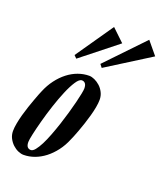

<svg xmlns="http://www.w3.org/2000/svg" viewBox="-167 -672 657 759"><g transform="rotate(20 161.5 -292.0)"><path d="M1 -253.9Q12.7 -282.2 29.8 -304.9Q46.9 -327.6 67.4 -343.5Q87.9 -359.4 110.8 -367.7Q133.8 -376 157.2 -376Q167.5 -376 179.9 -370.4Q192.4 -364.7 203.1 -355Q213.9 -345.2 220.9 -331.3Q228 -317.4 228 -300.8Q228 -286.6 224.6 -268.3Q221.2 -250 215.8 -230.7Q210.4 -211.4 204.1 -192.4Q197.8 -173.3 191.9 -157.5Q186 -141.6 181.4 -130.4Q176.8 -119.1 174.8 -115.2Q163.1 -86.4 146 -64Q128.9 -41.5 108.4 -25.6Q87.9 -9.8 65.2 -1.5Q42.5 6.8 19 6.8Q8.8 6.8 -3.7 1.5Q-16.1 -3.9 -26.9 -13.9Q-37.6 -23.9 -44.7 -37.6Q-51.8 -51.3 -51.8 -67.9Q-51.8 -82.5 -48.3 -100.8Q-44.9 -119.1 -39.6 -138.4Q-34.2 -157.7 -27.8 -176.8Q-21.5 -195.8 -15.6 -211.4Q-9.8 -227.1 -5.4 -238.5Q-1 -250 1 -253.9ZM136.2 -349.1Q125 -349.1 112.1 -329.3Q99.1 -309.6 86.2 -278.8Q73.2 -248 61.3 -211.7Q49.3 -175.3 40.3 -141.6Q31.2 -107.9 25.6 -82.3Q20 -56.6 20 -47.9Q20 -33.7 25.4 -27.3Q30.8 -21 40 -21Q48.3 -21 57.6 -32.5Q66.9 -43.9 76.7 -63Q86.4 -82 95.9 -106.9Q105.5 -131.8 114.3 -158.4Q123 -185.1 130.6 -211.4Q138.2 -237.8 143.8 -260.3Q149.4 -282.7 152.6 -299.1Q155.8 -315.4 155.8 -321.8Q155.8 -335.9 150.4 -342.5Q145 -349.1 136.2 -349.1ZM235.4 -541 85.4 -421.9 74.2 -433.1 183.1 -590.8ZM375.5 -537.1 192.4 -421.9 182.1 -435.1 331.1 -590.8Z"/></g></svg>

Font: Romanesco
Style: Regular
Weight: 400
Designer: Astigmatic (AOETI)
Foundry: Astigmatic (AOETI)
Version: Version 1.000